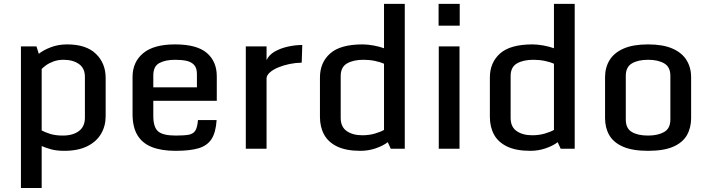

<svg xmlns="http://www.w3.org/2000/svg" viewBox="-20 -756 3602 976"><path d="M86.4 199.7V-520H165.5L177.2 -482.4Q199.7 -501 237.8 -515.6Q275.9 -530.3 321.3 -530.3Q418 -530.3 467.5 -482.4Q517.1 -434.6 517.1 -359.4V-165Q517.1 -115.7 493.7 -75.7Q470.2 -35.6 423.3 -12.5Q376.5 10.7 306.6 10.7Q267.6 10.7 239.3 2.9Q210.9 -4.9 191.9 -13.7V199.7ZM299.3 -66.9Q350.6 -66.9 381.1 -89.8Q411.6 -112.8 411.6 -157.7V-365.2Q411.6 -409.2 381.1 -430.7Q350.6 -452.1 302.7 -452.1Q274.4 -452.1 251.2 -443.4Q228 -434.6 212.9 -423.3Q197.8 -412.1 191.9 -405.3V-92.8Q208 -84 234.9 -75.4Q261.7 -66.9 299.3 -66.9Z M653.8 -176.3V-364.7Q653.8 -440.4 707.5 -485.4Q761.2 -530.3 869.6 -530.3Q981 -530.3 1031.5 -486.8Q1082 -443.4 1082 -368.2V-243.7H759.3V-166.5Q759.3 -109.4 783.9 -88.1Q808.6 -66.9 873.5 -66.9Q915 -66.9 938.7 -71Q962.4 -75.2 972.9 -92Q983.4 -108.9 986.3 -145.5H1081.1Q1077.1 -83 1055.4 -49.3Q1033.7 -15.6 989.5 -2.4Q945.3 10.7 872.6 10.7Q799.8 10.7 751.2 -8.8Q702.6 -28.3 678.2 -69.6Q653.8 -110.8 653.8 -176.3ZM981 -312V-379.9Q981 -410.2 966.8 -425.8Q952.6 -441.4 928 -446.8Q903.3 -452.1 870.6 -452.1Q820.8 -452.1 790 -435.5Q759.3 -418.9 759.3 -373V-312Z M1229.5 -520H1335V-450.2Q1346.7 -476.6 1376.2 -493.7Q1405.8 -510.7 1443.4 -519Q1481 -527.3 1516.6 -527.3L1513.7 -437.5Q1482.9 -437 1452.1 -430.7Q1421.4 -424.3 1395.3 -413.6Q1369.1 -402.8 1352.8 -388.7Q1336.4 -374.5 1335 -358.9V0H1229.5Z M1606.4 -161.6V-361.8Q1606.4 -438 1658.2 -484.1Q1710 -530.3 1823.2 -530.3Q1847.2 -530.3 1877.9 -524.9Q1908.7 -519.5 1932.1 -510.7V-736.3H2037.6V0H1966.3L1951.2 -33.2Q1927.7 -15.1 1890.4 -2.2Q1853 10.7 1812.5 10.7Q1739.7 10.7 1694.1 -11.2Q1648.4 -33.2 1627.4 -72Q1606.4 -110.8 1606.4 -161.6ZM1932.1 -95.7V-432.1Q1914.1 -440.4 1886.2 -446.3Q1858.4 -452.1 1827.6 -452.1Q1776.4 -452.1 1744.1 -433.6Q1711.9 -415 1711.9 -369.6V-156.7Q1711.9 -110.8 1742.7 -89.6Q1773.4 -68.4 1821.8 -68.4Q1856.9 -68.4 1887 -77.4Q1917 -86.4 1932.1 -95.7Z M2210.4 -520H2315.9V0H2210.4ZM2209.5 -625.5V-736.3H2316.9V-625.5Z M2470.2 -161.6V-361.8Q2470.2 -438 2522 -484.1Q2573.7 -530.3 2687 -530.3Q2710.9 -530.3 2741.7 -524.9Q2772.5 -519.5 2795.9 -510.7V-736.3H2901.4V0H2830.1L2814.9 -33.2Q2791.5 -15.1 2754.2 -2.2Q2716.8 10.7 2676.3 10.7Q2603.5 10.7 2557.9 -11.2Q2512.2 -33.2 2491.2 -72Q2470.2 -110.8 2470.2 -161.6ZM2795.9 -95.7V-432.1Q2777.8 -440.4 2750 -446.3Q2722.2 -452.1 2691.4 -452.1Q2640.1 -452.1 2607.9 -433.6Q2575.7 -415 2575.7 -369.6V-156.7Q2575.7 -110.8 2606.4 -89.6Q2637.2 -68.4 2685.5 -68.4Q2720.7 -68.4 2750.7 -77.4Q2780.8 -86.4 2795.9 -95.7Z M3274.4 10.7Q3195.3 10.7 3147.2 -10.3Q3099.1 -31.2 3077.4 -68.6Q3055.7 -106 3055.7 -155.3V-363.3Q3055.7 -413.1 3078.9 -450.7Q3102.1 -488.3 3150.4 -509.3Q3198.7 -530.3 3274.4 -530.3Q3349.6 -530.3 3397.9 -509.3Q3446.3 -488.3 3469.7 -450.7Q3493.2 -413.1 3493.2 -363.3V-155.3Q3493.2 -106.4 3471.7 -68.8Q3450.2 -31.2 3402.3 -10.3Q3354.5 10.7 3274.4 10.7ZM3274.4 -66.9Q3324.2 -66.9 3356 -85Q3387.7 -103 3387.7 -148.4V-370.6Q3387.7 -415.5 3356.4 -433.8Q3325.2 -452.1 3274.4 -452.1Q3223.6 -452.1 3192.4 -433.8Q3161.1 -415.5 3161.1 -370.6V-148.4Q3161.1 -103 3191.9 -85Q3222.7 -66.9 3274.4 -66.9Z"/></svg>

Font: Monda Medium
Style: Regular
Weight: 500
Designer: Vernon Adams
Foundry: Vernon Adams
Version: Version 2.200